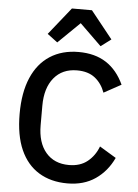

<svg xmlns="http://www.w3.org/2000/svg" viewBox="-62 -991 758 1051"><g transform="rotate(5 317.0 -466.0)"><path d="M348 12Q257 12 191 -28.5Q125 -69 90 -148Q55 -227 55 -345Q55 -462 90 -543.5Q125 -625 191 -667.5Q257 -710 348 -710Q438 -710 499.5 -670Q561 -630 597 -552L502 -500Q484 -550 446.5 -579.5Q409 -609 348 -609Q267 -609 221 -553Q175 -497 175 -400V-293Q175 -197 221 -143Q267 -89 348 -89Q410 -89 450 -121.5Q490 -154 509 -205L600 -150Q565 -75 501.5 -31.5Q438 12 348 12ZM290 -944H400L520 -794L464 -752L345 -868L226 -752L170 -794Z"/></g></svg>

Font: IBM Plex Sans Medium
Style: Regular
Weight: 500
Designer: Mike Abbink, Paul van der Laan, Pieter van Rosmalen
Foundry: Bold Monday
Version: Version 3.201